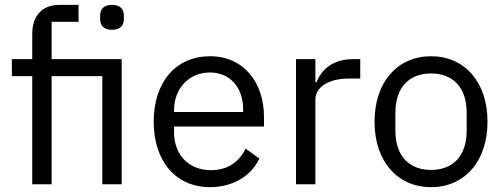

<svg xmlns="http://www.w3.org/2000/svg" viewBox="-20 -760 2078 792"><path d="M113 0H193V-446H402V0H482V-516H193V-670H304V-740H226C150 -740 113 -691 113 -620V-516H29V-446H113ZM442 -637C476 -637 491 -655 491 -682V-695C491 -722 476 -740 442 -740C408 -740 393 -722 393 -695V-682C393 -655 408 -637 442 -637Z M846 12C943 12 1017 -36 1050 -106L993 -147C966 -90 916 -58 851 -58C755 -58 698 -125 698 -214V-238H1069V-276C1069 -422 984 -528 846 -528C706 -528 614 -422 614 -258C614 -94 706 12 846 12ZM846 -461C928 -461 983 -400 983 -309V-298H698V-305C698 -395 759 -461 846 -461Z M1281 0V-350C1281 -399 1333 -436 1419 -436H1466V-516H1435C1351 -516 1304 -470 1286 -421H1281V-516H1201V0Z M1758 12C1896 12 1991 -94 1991 -258C1991 -422 1896 -528 1758 -528C1620 -528 1525 -422 1525 -258C1525 -94 1620 12 1758 12ZM1758 -59C1672 -59 1611 -112 1611 -221V-295C1611 -404 1672 -457 1758 -457C1844 -457 1905 -404 1905 -295V-221C1905 -112 1844 -59 1758 -59Z"/></svg>

Font: IBM Plex Thai Looped
Style: Regular
Weight: 400
Designer: Mike Abbink, Paul van der Laan, Pieter van Rosmalen, Ben Mitchell, Mark Frömberg
Foundry: Bold Monday
Version: Version 1.0